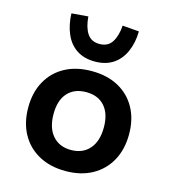

<svg xmlns="http://www.w3.org/2000/svg" viewBox="-115 -860 854 962"><g transform="rotate(15 312.5 -379.0)"><path d="M313 10Q233 10 174 -22.5Q115 -55 83 -113.5Q51 -172 51 -250Q51 -328 83 -386Q115 -444 173.5 -476Q232 -508 312 -508Q393 -508 451.5 -476Q510 -444 542 -386Q574 -328 574 -250Q574 -172 542 -113.5Q510 -55 451.5 -22.5Q393 10 313 10ZM312 -99Q373 -99 408 -139Q443 -179 443 -251Q443 -322 408.5 -360.5Q374 -399 313 -399Q251 -399 216.5 -360.5Q182 -322 182 -251Q182 -179 217 -139Q252 -99 312 -99ZM313 -558Q257 -558 218.5 -583.5Q180 -609 160 -655.5Q140 -702 138 -761L224 -768Q228 -713 249 -681Q270 -649 313 -649Q356 -649 377 -681Q398 -713 402 -768L488 -761Q487 -702 466.5 -655.5Q446 -609 407.5 -583.5Q369 -558 313 -558Z"/></g></svg>

Font: Nunito Sans 8pt
Style: Bold
Weight: 700
Version: Version 3.101;gftools[0.9.27]